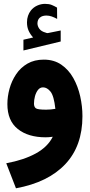

<svg xmlns="http://www.w3.org/2000/svg" viewBox="-20 -718 470 1004"><path d="M153.3 -522Q139.2 -537.1 130.1 -556.4Q121.1 -575.7 121.1 -601.1Q121.1 -620.1 126.5 -635.3Q131.8 -650.4 140.6 -662.1Q154.3 -679.7 174.3 -688.7Q194.3 -697.8 215.3 -697.8Q236.8 -697.8 250.5 -692.1Q264.2 -686.5 278.3 -678.2L278.8 -619.1Q264.2 -627 250.7 -631.8Q237.3 -636.7 222.2 -636.7Q213.4 -636.7 204.1 -634.3Q194.8 -631.8 187.5 -625Q175.8 -614.3 175.8 -594.7Q176.3 -580.6 186 -567.1Q195.8 -553.7 218.8 -547.4Q221.2 -546.4 223.4 -545.7Q225.6 -544.9 228 -544.9Q230 -544.9 231.9 -545.4L297.4 -558.6V-501L102.5 -454.1V-510.3ZM255.9 -2.9Q235.4 0 218.8 0Q127.4 0 73 -43.5Q18.6 -86.9 18.6 -173.8Q18.6 -213.4 29.8 -254.2Q41 -294.9 64.2 -329.6Q87.4 -364.3 123.5 -385.3Q159.7 -406.2 209 -406.2Q262.2 -406.2 300.5 -379.9Q338.9 -353.5 363.3 -310.1Q387.7 -266.6 399.4 -214.4Q411.1 -162.1 411.1 -110.4Q411.1 45.4 321.3 140.6Q231.4 235.8 63.5 266.6L12.7 135.7Q104.5 118.7 167 84.5Q229.5 50.3 255.9 -2.9ZM269.5 -148.9Q262.2 -216.8 244.1 -239Q226.1 -261.2 205.1 -261.2Q189 -261.2 178.5 -247.6Q168 -233.9 162.8 -214.4Q157.7 -194.8 157.7 -176.3Q157.7 -159.7 167 -152.1Q176.3 -144.5 221.2 -144.5Q245.6 -144.5 269.5 -148.9Z"/></svg>

Font: Vazir Black FD-WOL
Style: Black-FD-WOL
Weight: 900
Designer: Saber Rastikerdar
Foundry: Saber Rastikerdar
Version: Version 30.0.0